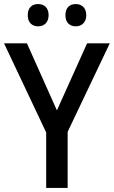

<svg xmlns="http://www.w3.org/2000/svg" viewBox="-20 -928 562 948"><path d="M117 -853C117 -816 139 -798 168 -798C197 -798 220 -816 220 -853C220 -891 197 -908 168 -908C139 -908 117 -891 117 -853ZM303 -853C303 -816 325 -798 354 -798C382 -798 406 -816 406 -853C406 -891 382 -908 354 -908C325 -908 303 -891 303 -853ZM261 -383 113 -714H0L208 -274V0H314V-277L522 -714H410Z"/></svg>

Font: Noto Sans Khmer UI SemiCondensed Medium
Style: Regular
Weight: 500
Width: 4
Designer: Danh Hong and the Monotype Design Team
Foundry: Monotype Imaging Inc.
Version: Version 2.002